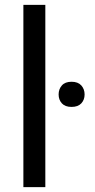

<svg xmlns="http://www.w3.org/2000/svg" viewBox="-20 -770 390 790"><path d="M166.5 0H76.2V-750H166.5ZM221.2 -381.3Q221.2 -403.3 234.6 -418.5Q248 -433.6 274.4 -433.6Q300.8 -433.6 314.5 -418.5Q328.1 -403.3 328.1 -381.3Q328.1 -359.4 314.5 -344.7Q300.8 -330.1 274.4 -330.1Q248 -330.1 234.6 -344.7Q221.2 -359.4 221.2 -381.3Z"/></svg>

Font: Roboto
Style: Regular
Weight: 400
Designer: Google
Version: Version 2.001047; 2015